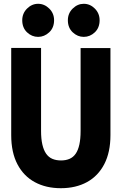

<svg xmlns="http://www.w3.org/2000/svg" viewBox="-20 -980 640 1010"><path d="M300 10Q222 10 163.2 -21.8Q104.5 -53.5 71.8 -115.8Q39 -178 39 -269V-728H196V-291.5Q196 -249.5 202.8 -220Q209.5 -190.5 222.5 -171.8Q235.5 -153 255.2 -144.5Q275 -136 301 -136Q326.5 -136 346 -144.5Q365.5 -153 378.2 -171.5Q391 -190 397.5 -219.8Q404 -249.5 404 -291.5V-727H561V-269Q561 -179.5 528.8 -117Q496.5 -54.5 437.8 -22.2Q379 10 300 10ZM180.5 -786Q147.5 -786 122.2 -810Q97 -834 97 -873.5Q97 -909.5 122.2 -934.8Q147.5 -960 180.5 -960Q213.5 -960 239 -935Q264.5 -910 264.5 -873.5Q264.5 -834 238.8 -810Q213 -786 180.5 -786ZM420.5 -786Q388 -786 362.5 -810Q337 -834 337 -873.5Q337 -910 362.5 -935Q388 -960 420.5 -960Q454 -960 479 -934.8Q504 -909.5 504 -873.5Q504 -834 478.8 -810Q453.5 -786 420.5 -786Z"/></svg>

Font: Spline Sans Mono
Style: Bold
Weight: 700
Designer: Eben Sorkin, Mirko Velimirovic
Foundry: Sorkin Type
Version: Version 1.004